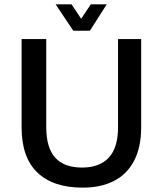

<svg xmlns="http://www.w3.org/2000/svg" viewBox="-20 -846 746 880"><path d="M359 14Q223 14 151 -55.5Q79 -125 79 -262V-667H192V-263Q192 -169 233 -123.5Q274 -78 356 -78Q436 -78 478.5 -123.5Q521 -169 521 -263V-667H627V-262Q627 -171 594.5 -109Q562 -47 502 -16.5Q442 14 359 14ZM316 -705 235 -826H308L352 -760L396 -826H469L392 -705Z"/></svg>

Font: Maven Pro Medium
Style: Regular
Weight: 500
Designer: Joe Prince
Foundry: Joe Prince
Version: Version 2.103